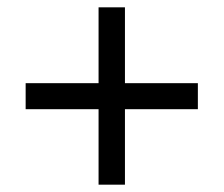

<svg xmlns="http://www.w3.org/2000/svg" viewBox="-20 -615 612 524"><path d="M321 -388H520V-317H321V-111H249V-317H50V-388H249V-595H321Z"/></svg>

Font: Noto Sans Tifinagh Tawellemmet
Style: Regular
Weight: 400
Designer: JamraPatel
Foundry: JamraPatel LLC
Version: Version 2.006; ttfautohint (v1.8.4.7-5d5b)